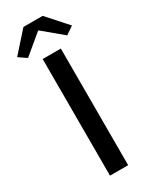

<svg xmlns="http://www.w3.org/2000/svg" viewBox="-233 -885 740 934"><g transform="rotate(-30 137.0 -418.5)"><path d="M0 0ZM86 -655H188V0H86ZM-17 -725 83 -837H191L291 -725L247 -695L139 -785H135L27 -695Z"/></g></svg>

Font: Assistant SemiBold
Style: Regular
Weight: 600
Designer: Hebrew By Ben Nathan, Latin by Paul Hunt
Version: Version 2.001; ttfautohint (v1.6)